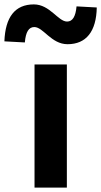

<svg xmlns="http://www.w3.org/2000/svg" viewBox="-78 -853 460 873"><path d="M79 0H226V-560H79ZM229 -652C314 -652 360 -710 362 -819L270 -824C266 -778 252 -755 227 -755C186 -755 149 -833 76 -833C-10 -833 -54 -775 -58 -665L35 -660C39 -708 53 -730 78 -730C119 -730 155 -652 229 -652Z"/></svg>

Font: Noto Sans HK
Style: Bold
Weight: 700
Designer: Ryoko NISHIZUKA 西塚涼子 (kana, bopomofo & ideographs); Paul D. Hunt (Latin, Greek & Cyrillic); Sandoll Communications 산돌커뮤니
Foundry: Adobe
Version: Version 2.002;hotconv 1.0.116;makeotfexe 2.5.65601